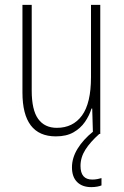

<svg xmlns="http://www.w3.org/2000/svg" viewBox="-20 -549 507 787"><path d="M391 -529V0H361L358 -104H355Q346 -75 328 -49Q310 -23 281 -6.5Q252 10 209 10Q72 10 72 -170V-529H110V-178Q110 -98 136.5 -61.5Q163 -25 213 -25Q279 -25 316 -75.5Q353 -126 353 -233V-529ZM310 131Q310 187 358 187Q369 187 379.5 185Q390 183 396 181V211Q389 214 378 216Q367 218 354 218Q317 218 296 197Q275 176 275 137Q275 98 298 60.5Q321 23 362 -10L387 0Q350 33 330 64.5Q310 96 310 131Z"/></svg>

Font: Noto Sans Sinhala Condensed ExtraLight
Style: Regular
Weight: 200
Width: 3
Designer: Jelle Bosma - Monotype Design Team
Foundry: Monotype Imaging Inc.
Version: Version 2.006; ttfautohint (v1.8.4.7-5d5b)